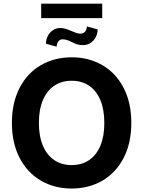

<svg xmlns="http://www.w3.org/2000/svg" viewBox="-20 -1034 793 1063"><path d="M377 9.8Q282.2 9.8 207 -33.7Q131.8 -77.1 88.9 -159.4Q45.9 -241.7 45.9 -353.5Q45.9 -465.8 88.9 -548.1Q131.8 -630.4 207 -673.6Q282.2 -716.8 377 -716.8Q471.2 -716.8 546.1 -673.6Q621.1 -630.4 664.1 -548.1Q707 -465.8 707 -353.5Q707 -241.2 664.1 -158.9Q621.1 -76.7 546.1 -33.4Q471.2 9.8 377 9.8ZM377 -586.9Q321.8 -586.9 281 -559.8Q240.2 -532.7 217.8 -480.2Q195.3 -427.7 195.3 -353.5Q195.3 -279.3 217.8 -226.8Q240.2 -174.3 281 -147.2Q321.8 -120.1 377 -120.1Q432.1 -120.1 472.7 -147.2Q513.2 -174.3 535.4 -226.6Q557.6 -278.8 557.6 -353.5Q557.6 -428.2 535.4 -480.5Q513.2 -532.7 472.7 -559.8Q432.1 -586.9 377 -586.9ZM439.5 -784.2Q420.9 -784.2 407 -788.6Q393.1 -793 376 -801.8Q361.8 -809.1 350.1 -812.7Q338.4 -816.4 325.2 -816.4Q312 -816.4 303 -804.4Q293.9 -792.5 293.9 -775.4L234.4 -792Q234.4 -814.5 244.4 -834.5Q254.4 -854.5 272.7 -866.7Q291 -878.9 313.5 -878.9Q327.6 -878.9 341.3 -875Q355 -871.1 373 -863.3Q390.6 -855.5 402.6 -851.6Q414.6 -847.7 427.7 -847.7Q441.4 -847.7 451.2 -859.1Q460.9 -870.6 460.9 -887.7L520.5 -871.1Q520.5 -848.1 510 -828.1Q499.5 -808.1 481 -796.1Q462.4 -784.2 439.5 -784.2ZM545.9 -933.6H208V-1013.7H545.9Z"/></svg>

Font: Pretendard
Style: Bold
Weight: 700
Designer: Base glyphs from Inter by Rasmus Andersson; Hangeul glyphs from Noto Sans CJK(Source Han Sans) by Jang Soo-young and Kan
Foundry: Kil Hyung-jin
Version: Version 1.309